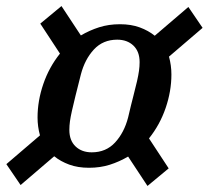

<svg xmlns="http://www.w3.org/2000/svg" viewBox="-20 -666 689 634"><path d="M274 -112Q237 -112 208.5 -122.5Q180 -133 159 -150L48 -55L1 -124L112 -219Q104 -248 104 -278Q104 -333 123 -388.5Q142 -444 178 -489L113 -588L183 -646L247 -549Q276 -566 307.5 -576Q339 -586 376 -586Q413 -586 441.5 -575.5Q470 -565 491 -548L602 -643L649 -574L538 -479Q546 -450 546 -420Q546 -365 527 -309.5Q508 -254 472 -209L537 -110L467 -52L403 -149Q374 -132 342.5 -122Q311 -112 274 -112ZM283 -163Q330 -163 360 -195.5Q390 -228 403 -278Q413 -321 420.5 -349.5Q428 -378 432.5 -398Q437 -418 439 -432.5Q441 -447 441 -461Q441 -496 420.5 -515.5Q400 -535 367 -535Q320 -535 290 -502.5Q260 -470 247 -420Q236 -377 229 -348.5Q222 -320 217.5 -300Q213 -280 211 -265.5Q209 -251 209 -237Q209 -202 229.5 -182.5Q250 -163 283 -163Z"/></svg>

Font: IBM Plex Serif SemiBold
Style: Italic
Weight: 600
Italic angle: -14°
Designer: Mike Abbink, Paul van der Laan, Pieter van Rosmalen
Foundry: Bold Monday
Version: Version 2.5